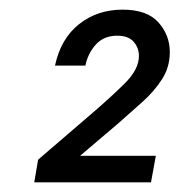

<svg xmlns="http://www.w3.org/2000/svg" viewBox="-20 -725 372 398"><path d="M51 -347 59 -394 173 -492Q208 -522 238 -551.5Q268 -581 268 -609Q268 -626 257 -638.5Q246 -651 223 -651Q195 -651 178.5 -632.5Q162 -614 157 -589H94Q106 -645 144 -675Q182 -705 234 -705Q285 -705 308.5 -678.5Q332 -652 332 -617Q332 -586 316 -561Q300 -536 275.5 -514Q251 -492 226 -470L146 -402H303L293 -347Z"/></svg>

Font: Rethink Sans
Style: Italic
Weight: 400
Italic angle: -10°
Designer: The Rethink Sans project authors (Hans Thiessen). DM Sans designed by Colophon Foundry.
Foundry: Rethink Communications LLC
Version: Version 1.001